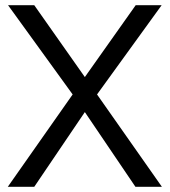

<svg xmlns="http://www.w3.org/2000/svg" viewBox="-20 -720 654 740"><path d="M10 0H112L307 -288L502 0H604L354 -356L603 -700H503L307 -423L112 -700H11L260 -356Z"/></svg>

Font: HB Figtree Prototype
Style: Regular
Weight: 400
Designer: Alfredo Marco Pradil
Foundry: Hanken Design Co.®
Version: Version 1.002;Glyphs 3.2 (3228)